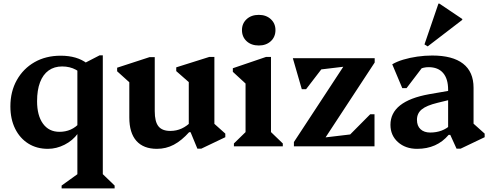

<svg xmlns="http://www.w3.org/2000/svg" viewBox="-20 -817 2741 1072"><path d="M247 14Q185 14 138 -15.5Q91 -45 64.5 -98.5Q38 -152 38 -223Q38 -306 74 -370Q110 -434 173 -470Q236 -506 319 -506Q410 -506 466 -463V-370Q438 -409 404 -427.5Q370 -446 327 -446Q283 -446 251.5 -423.5Q220 -401 203.5 -357.5Q187 -314 187 -252Q187 -172 220 -126.5Q253 -81 312 -81Q346 -81 374.5 -93.5Q403 -106 427 -133V-72H415Q386 -32 340.5 -9Q295 14 247 14ZM324 235V219L427 145L412 170V-444L536 -508H554V168L538 140L620 219V235Z M856 14Q781 14 741.5 -30.5Q702 -75 702 -161V-402L745 -319L634 -419V-439L815 -498H844V-196Q844 -138 864.5 -112Q885 -86 931 -86Q965 -86 994.5 -99.5Q1024 -113 1050 -140V-80H1037Q994 -32 950.5 -9Q907 14 856 14ZM1082 13 1044 -79H1034V-403L1077 -321L964 -420V-441L1148 -499H1177V-95L1134 -164L1238 -71V-51L1104 13Z M1286 0V-16L1367 -95L1351 -67V-382L1394 -311L1280 -416V-436L1465 -499H1493V-66L1478 -94L1559 -16V0ZM1425 -563Q1383 -563 1357 -587Q1331 -611 1331 -649Q1331 -686 1357 -710Q1383 -734 1425 -734Q1466 -734 1492 -710Q1518 -686 1518 -649Q1518 -611 1492 -587Q1466 -563 1425 -563Z M1621 0V-24L1928 -492H2072V-468L1765 0ZM1722 0V-41L2017 -76L1917 -48L2047 -179H2071V0ZM1665 -319 1615 -492H1978V-454L1686 -419L1785 -444L1689 -319Z M2529 13 2494 -64H2482V-316Q2482 -377 2454 -409.5Q2426 -442 2373 -442Q2344 -442 2318 -429Q2292 -416 2276 -392L2278 -484H2371L2250 -325H2226L2170 -458Q2195 -473 2231.5 -484Q2268 -495 2310 -501Q2352 -507 2393 -507Q2507 -507 2565.5 -461.5Q2624 -416 2624 -327V-95L2582 -164L2686 -71V-51L2552 13ZM2309 14Q2244 14 2202 -23.5Q2160 -61 2160 -120Q2160 -252 2376 -291L2509 -314V-264L2423 -243Q2361 -228 2334.5 -206Q2308 -184 2308 -148Q2308 -114 2328 -95.5Q2348 -77 2382 -77Q2451 -77 2497 -120V-64H2485Q2452 -25 2408 -5.5Q2364 14 2309 14ZM2368 -558 2350 -569 2428 -797H2433L2561 -711V-706Z"/></svg>

Font: Platypi Light SemiBold
Style: Regular
Weight: 600
Version: Version 1.200